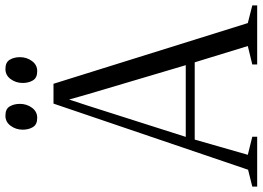

<svg xmlns="http://www.w3.org/2000/svg" viewBox="-160 -817 967 707"><g transform="rotate(-90 323.5 -463.5)"><path d="M52 -33.5 295.5 -750H368.5L592 -34.5L657 -18V0H439.5V-18L507.5 -34.5L447.5 -230H163L107 -34.5L173.5 -18V0H-10V-18ZM437 -263 329.5 -625.5 310.5 -692.5 288.5 -625.5 173 -263ZM242.5 -810Q218.5 -810 209 -825.8Q199.5 -841.5 199.5 -863.5Q199.5 -888.5 213.8 -907.8Q228 -927 250.5 -927H251.5Q276 -927 285.2 -911.2Q294.5 -895.5 294.5 -873.5Q294.5 -848.5 280.2 -829.2Q266 -810 243.5 -810ZM414.5 -810Q390.5 -810 381 -825.8Q371.5 -841.5 371.5 -863.5Q371.5 -888.5 385.8 -907.8Q400 -927 422.5 -927H423.5Q447.5 -927 457 -911.2Q466.5 -895.5 466.5 -873.5Q466.5 -848.5 452.2 -829.2Q438 -810 415.5 -810Z"/></g></svg>

Font: Merriweather 144pt Light
Style: Regular
Weight: 300
Version: Version 2.100